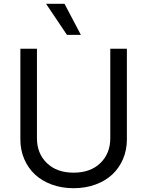

<svg xmlns="http://www.w3.org/2000/svg" viewBox="-20 -986 781 1019"><path d="M565.3 -727.3V-252.8Q565.3 -171.5 512.8 -120.6Q460.2 -69.6 370.7 -69.6Q281.2 -69.6 228.7 -120.6Q176.1 -171.5 176.1 -252.8V-727.3H88.1V-245.7Q88.1 -190.3 108.3 -142.6Q128.6 -94.8 165 -60.5Q201.3 -26.3 254.4 -6.7Q307.5 12.8 370.7 12.8Q433.9 12.8 487 -6.7Q540.1 -26.3 576.5 -60.5Q612.9 -94.8 633.2 -142.6Q653.4 -190.3 653.4 -245.7V-727.3ZM335.2 -801.1H409.1L322.4 -965.9H224.4Z"/></svg>

Font: Inter-Regular
Style: Regular
Weight: 500
Designer: Rasmus Andersson
Foundry: rsms
Version: ""